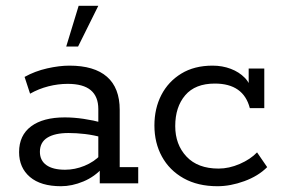

<svg xmlns="http://www.w3.org/2000/svg" viewBox="-20 -634 977 664"><path d="M191 10Q121 10 83.5 -22Q46 -54 46 -108Q46 -166 87.5 -197Q129 -228 204 -228Q235 -228 269 -223Q303 -218 336 -209L320 -199V-257Q320 -300 294 -322Q268 -344 214 -344Q181 -344 147.5 -335.5Q114 -327 84 -310L65 -368Q101 -388 143 -397.5Q185 -407 220 -407Q306 -407 350 -368.5Q394 -330 394 -254V-56H458V0H325V-63L336 -55Q308 -23 268.5 -6.5Q229 10 191 10ZM205 -47Q239 -47 272 -60.5Q305 -74 328 -98L320 -74V-179L336 -158Q304 -167 274 -170.5Q244 -174 217 -174Q170 -174 144 -158Q118 -142 118 -109Q118 -79 140.5 -63Q163 -47 205 -47ZM209 -473 252 -614H320L250 -473Z M732 10Q664 10 615 -17.5Q566 -45 540 -92.5Q514 -140 514 -200Q514 -259 538 -305.5Q562 -352 607 -379.5Q652 -407 715 -407Q749 -407 778 -396Q807 -385 826.5 -365Q846 -345 850 -316L840 -314V-397H894V-260H844Q822 -345 723 -345Q655 -345 620.5 -304.5Q586 -264 586 -198Q586 -134 625 -92.5Q664 -51 736 -51Q772 -51 809 -67Q846 -83 869 -107L904 -56Q873 -25 825 -7.5Q777 10 732 10Z"/></svg>

Font: Rokkitt
Style: Regular
Weight: 400
Designer: Vernon Adams
Foundry: Vernon Adams
Version: Version 3.103